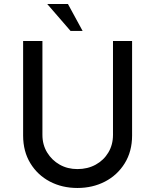

<svg xmlns="http://www.w3.org/2000/svg" viewBox="-20 -927 771 955"><path d="M191 -256Q191 -207 214.5 -168.5Q238 -130 277 -108Q316 -86 365 -86Q416 -86 456 -108Q496 -130 519 -168.5Q542 -207 542 -256V-723H637V-253Q637 -174 600.5 -115Q564 -56 502.5 -24Q441 8 365 8Q289 8 228 -24Q167 -56 131 -115Q95 -174 95 -253V-723H191ZM215 -907H318L391 -773H331Z"/></svg>

Font: Josefin Sans Thin
Style: Regular
Weight: 400
Version: Version 2.000